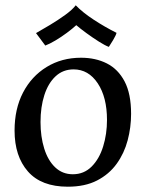

<svg xmlns="http://www.w3.org/2000/svg" viewBox="-20 -691 550 725"><path d="M236 14Q136 14 85.5 -43.5Q35 -101 35 -198Q35 -280 67 -341.5Q99 -403 156 -438Q213 -473 286 -473Q341 -473 383.5 -451.5Q426 -430 450.5 -383.5Q475 -337 475 -261Q475 -210 462 -161Q449 -112 420.5 -72.5Q392 -33 346.5 -9.5Q301 14 236 14ZM255 -33Q297 -33 326 -62Q355 -91 369.5 -138Q384 -185 384 -238Q384 -324 349 -376.5Q314 -429 258 -429Q218 -429 190 -403Q162 -377 147.5 -332Q133 -287 133 -230Q133 -175 147 -130Q161 -85 188.5 -59Q216 -33 255 -33ZM151 -519 116 -566Q139 -579 169 -597Q199 -615 226 -634.5Q253 -654 266 -671Q292 -644 334 -616.5Q376 -589 420 -567Q418 -558 407 -539.5Q396 -521 391 -514Q377 -519 354 -533.5Q331 -548 307 -565.5Q283 -583 268 -596Q254 -583 232.5 -567Q211 -551 189 -538Q167 -525 151 -519Z"/></svg>

Font: Maname
Style: Regular
Weight: 400
Designer: Pathum Egodawatta
Foundry: mooniak
Version: Version 1.000; ttfautohint (v1.8.4.7-5d5b)